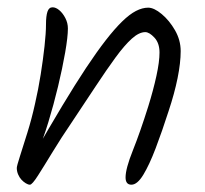

<svg xmlns="http://www.w3.org/2000/svg" viewBox="-20 -523 561 526"><path d="M166 -445Q166 -422 158.5 -379Q151 -336 139 -286Q127 -236 112.5 -188.5Q98 -141 84 -109L72 -99Q115 -174 150.5 -233Q186 -292 215.5 -336.5Q245 -381 269.5 -412.5Q294 -444 314.5 -464Q335 -484 352.5 -493Q370 -502 386 -502Q402 -502 423 -484.5Q444 -467 459.5 -440Q475 -413 475 -383Q475 -351 466.5 -309Q458 -267 442 -219Q424 -163 406.5 -117Q389 -71 372.5 -44Q356 -17 340 -17Q332 -17 328 -22Q324 -27 324 -37Q324 -61 344 -111Q364 -161 386 -231Q400 -276 408.5 -315Q417 -354 417 -379Q417 -405 403 -420Q389 -435 378 -435Q361 -435 341 -417Q321 -399 296.5 -365.5Q272 -332 242 -286.5Q212 -241 176 -187Q148 -146 124 -106.5Q100 -67 84 -42Q68 -17 62 -17Q57 -17 50.5 -21Q44 -25 38.5 -31Q33 -37 29.5 -45.5Q26 -54 26 -63Q26 -68 34.5 -94.5Q43 -121 55 -159.5Q67 -198 76 -239Q85 -278 91.5 -319Q98 -360 102 -396.5Q106 -433 106 -456Q106 -479 110 -491Q114 -503 124 -503Q133 -503 142.5 -495Q152 -487 159 -473.5Q166 -460 166 -445Z"/></svg>

Font: Kalam Variable Light
Style: Regular
Weight: 300
Designer: Lipi Raval, Jonny Pinhorn
Foundry: Indian Type Foundry
Version: Version 3.000